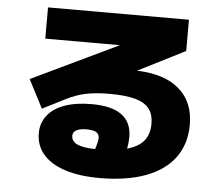

<svg xmlns="http://www.w3.org/2000/svg" viewBox="-52 -758 967 843"><g transform="rotate(5 432.0 -336.5)"><path d="M133.8 -146.5Q133.8 -192.4 160.2 -225.6Q186.5 -258.8 236.1 -276.4Q285.6 -293.9 354.5 -293.9Q531.2 -293.9 531.2 -164.1Q531.2 -139.6 525.9 -112.8Q575.7 -126.5 599.4 -155.5Q623 -184.6 623 -230.5Q623 -272 603.5 -297.1Q584 -322.3 541.7 -334Q499.5 -345.7 429.7 -345.7Q368.7 -345.7 325 -336.7Q281.2 -327.6 240.2 -306.6L137.7 -254.9L73.2 -379.9L455.1 -562.5H126V-700.2H747.1V-562.5L539.6 -457.5Q660.6 -453.6 725.8 -397.7Q791 -341.8 791 -241.2Q791 -156.2 747.1 -96.2Q703.1 -36.1 619.1 -4.9Q535.2 26.4 416 26.4Q327.6 26.4 264.2 5.9Q200.7 -14.6 167.2 -53.7Q133.8 -92.8 133.8 -146.5ZM386.2 -98.6Q397.5 -133.3 397.5 -148.4Q397.5 -165.5 383.8 -173.6Q370.1 -181.6 340.8 -181.6Q312 -181.6 296.6 -172.9Q281.2 -164.1 281.2 -148.4Q281.2 -124 306.6 -111.8Q332 -99.6 386.2 -98.6Z"/></g></svg>

Font: Pretendard GOV Black
Style: Regular
Weight: 900
Designer: Base glyphs from Inter by Rasmus Andersson; Hangeul glyphs from Noto Sans CJK(Source Han Sans) by Jang Soo-young and Kan
Foundry: Kil Hyung-jin
Version: Version 1.309